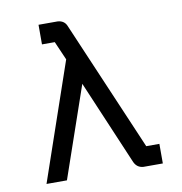

<svg xmlns="http://www.w3.org/2000/svg" viewBox="-77 -713 768 812"><g transform="rotate(-10 307.5 -307.5)"><path d="M57.9 26.7 231.3 -477.9 196.4 -557.9H141.5V-642.1H223.6Q252.8 -640 262.6 -614.4L501 -57.4H557.4V26.7H473.8Q446.7 24.6 434.9 -1L280.5 -364.1L145.6 26.7Z"/></g></svg>

Font: FiraCode Nerd Font
Style: Regular
Weight: 400
Designer: Carrois Corporate, Edenspiekermann AG, Nikita Prokopov
Foundry: Carrois Corporate, Edenspiekermann AG, Nikita Prokopov
Version: Version 6.002;Nerd Fonts 2.2.2